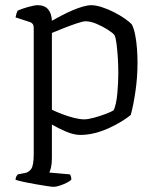

<svg xmlns="http://www.w3.org/2000/svg" viewBox="-20 -520 608 740"><path d="M187 200Q179 200 160 197Q141 194 117.5 190Q94 186 73 181.5Q52 177 40 173Q40 165 43 160Q46 155 49 152L75 147Q90 145 100 131.5Q110 118 110 74V-413Q110 -422 106 -427.5Q102 -433 92 -436L40 -453Q42 -463 43.5 -468Q45 -473 48 -479Q63 -486 88 -493Q113 -500 125 -500Q152 -500 165.5 -484Q179 -468 180 -440Q198 -450 218 -460.5Q238 -471 259 -480Q280 -489 299 -494.5Q318 -500 332 -500Q349 -500 372.5 -492.5Q396 -485 419.5 -473Q443 -461 461.5 -448Q480 -435 488 -426Q496 -411 501 -385.5Q506 -360 508 -332Q510 -304 510 -278Q510 -222 502 -167.5Q494 -113 484 -77Q471 -66 450 -53Q429 -40 402.5 -27.5Q376 -15 347 -7.5Q318 0 290 0Q264 0 234 -13Q204 -26 180 -40V90Q180 111 176.5 125.5Q173 140 170 145L249 152Q251 154 253 159Q255 164 255 172Q250 178 237 184.5Q224 191 210 195.5Q196 200 187 200ZM305 -60Q319 -60 343 -66.5Q367 -73 389 -81.5Q411 -90 418 -95Q428 -116 432 -158Q436 -200 436 -238Q436 -270 434 -299.5Q432 -329 429 -352.5Q426 -376 421 -385Q415 -393 395.5 -405.5Q376 -418 352.5 -428Q329 -438 310 -438Q300 -438 276 -430Q252 -422 225.5 -411.5Q199 -401 180 -393V-97Q199 -88 221.5 -79.5Q244 -71 266 -65.5Q288 -60 305 -60Z"/></svg>

Font: Texturina Medium 12pt ExtraLight
Style: Regular
Weight: 250
Version: Version 1.002